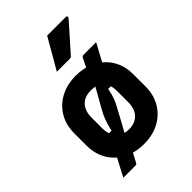

<svg xmlns="http://www.w3.org/2000/svg" viewBox="-257 -940 1114 1114"><g transform="rotate(-45 300.0 -383.0)"><path d="M521.6 -603.3Q509.2 -580.4 496.8 -557.8Q484.5 -535.3 473.4 -514.4Q462.2 -493.6 450.7 -473.2L465.3 -361.9H370.2L380.8 -382Q378.8 -353.6 370 -322.6Q361.3 -291.7 348.4 -266.9Q323.3 -220.1 297 -171.5Q270.6 -122.8 243.8 -76Q243.8 -69.7 244.3 -62.4Q244.8 -55.2 244.8 -48.1Q235.4 -29.2 225.1 -10Q214.7 9.1 205.7 26.3Q196.8 43.4 189.8 56.2Q186.6 61.5 184 63Q181.5 64.5 175.6 64.5Q171.5 64.5 157 64.5Q142.5 64.5 125.5 64.5Q108.5 64.5 94.6 64.5Q80.7 64.5 76.7 64.5Q85.6 47.7 98.3 23.6Q110.9 -0.4 123.2 -23.6Q135.5 -46.8 142.6 -60.1L168.9 -176.9H226.6L218.7 -159.4Q222.3 -182.1 228.6 -205.9Q234.8 -229.7 244.2 -253.7Q253.5 -277.7 265.2 -298.4Q290.6 -343.3 314.7 -386.4Q338.8 -429.5 361.6 -469.2Q359.3 -474.1 356.9 -479.4Q354.5 -484.7 352 -489.5Q364.3 -515.5 376.1 -539.4Q387.8 -563.2 398.3 -584.9Q404.1 -597.5 408 -600.4Q412 -603.3 420 -603.3Q427.7 -603.3 442 -603.3Q456.3 -603.3 472.8 -603.3Q489.2 -603.3 502.8 -603.3Q516.3 -603.3 521.6 -603.3ZM300 -549.7Q354.1 -549.7 398.3 -532.9Q442.5 -516.1 474.9 -485.5Q507.2 -455 524.8 -413.1Q542.3 -371.3 542.3 -320.3V-219Q542.3 -150.7 511.6 -98.7Q480.9 -46.7 426.4 -17.5Q371.8 11.7 300 11.7Q245.9 11.7 201.3 -5.1Q156.6 -21.9 124.7 -52.4Q92.8 -83 75.2 -124.8Q57.7 -166.7 57.7 -217.6V-319Q57.7 -387.4 88.4 -439.3Q119.1 -491.2 174.1 -520.5Q229 -549.7 300 -549.7ZM301.3 -427.4Q266.5 -427.4 242.5 -413.7Q218.5 -400 205.8 -374.4Q193.1 -348.8 193.1 -313V-224.6Q193.1 -197 200.9 -175.3Q208.7 -153.7 223 -138.5Q236.2 -125.2 255.6 -117.9Q275.1 -110.6 298.7 -110.6Q333.5 -110.6 357.5 -124.4Q381.6 -138.2 394.3 -163.9Q406.9 -189.6 406.9 -224.9V-313.3Q406.9 -343.8 400.1 -365.5Q393.2 -387.1 378.9 -401.5Q365.7 -414.6 346.2 -421Q326.8 -427.4 301.3 -427.4ZM347.1 -831.1Q389.7 -831.1 424.4 -831.1Q459.1 -831.1 500.4 -831.1Q506.7 -831.1 509.4 -825.9Q512.2 -820.8 507.2 -815.7Q482.5 -787.4 460.2 -762.1Q437.8 -736.8 414.5 -710.6Q391.2 -684.4 361.6 -651.1Q359.6 -648.1 355.1 -645.6Q350.6 -643.1 344.6 -643.1Q315.8 -643.1 290.2 -643.1Q264.7 -643.1 238.6 -643.1Q256.9 -673.9 274.8 -705Q292.7 -736.1 310.8 -767.7Q328.8 -799.2 347.1 -831.1Z"/></g></svg>

Font: Recursive Sans Linear Light
Style: Regular
Weight: 300
Version: Version 1.085